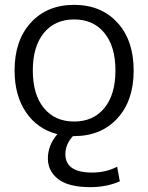

<svg xmlns="http://www.w3.org/2000/svg" viewBox="-20 -550 610 790"><path d="M40 -260Q40 -384 107 -457Q174 -530 285 -530Q396 -530 463 -457Q530 -384 530 -260Q530 -136 463 -63Q396 10 285 10H280Q249 44 249 84Q249 160 359 160Q416 160 462 136L473 196Q419 220 352 220Q262 220 219.5 187Q177 154 177 102Q177 48 216 2Q134 -19 87 -88Q40 -157 40 -260ZM160.5 -105.5Q206 -50 285 -50Q364 -50 409.5 -105.5Q455 -161 455 -260Q455 -359 409.5 -414.5Q364 -470 285 -470Q206 -470 160.5 -414.5Q115 -359 115 -260Q115 -161 160.5 -105.5Z"/></svg>

Font: M PLUS 1p
Style: Regular
Weight: 400
Version: Version 1.062